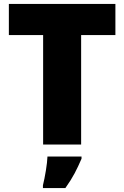

<svg xmlns="http://www.w3.org/2000/svg" viewBox="-20 -734 631 975"><path d="M392 0H199V-556H25V-714H566V-556H392ZM394 72Q377 112 359 146Q341 180 312 221H198V207Q206 175 213 132Q220 89 221 61H394Z"/></svg>

Font: Noto Sans Syriac Western Black
Style: Regular
Weight: 900
Designer: Patrick Giasson and the Monotype Design Team
Foundry: Monotype Imaging Inc.
Version: Version 3.000; ttfautohint (v1.8.4.7-5d5b)